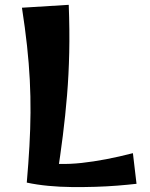

<svg xmlns="http://www.w3.org/2000/svg" viewBox="-20 -777 622 796"><path d="M91 -20Q98 -100 102 -171.5Q106 -243 106.5 -310Q107 -377 103.5 -445.5Q100 -514 92 -587.5Q84 -661 71 -745L265 -757Q269 -651 267 -559Q265 -467 258 -382.5Q251 -298 240.5 -214.5Q230 -131 216 -41ZM546 -15Q511 -11 467.5 -7.5Q424 -4 376 -2.5Q328 -1 278 -1.5Q228 -2 180.5 -6.5Q133 -11 91 -20L138 -106Q222 -91 318.5 -101.5Q415 -112 531 -142Z"/></svg>

Font: Marhey Light Medium
Style: Regular
Weight: 500
Version: Version 1.000